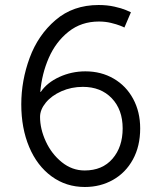

<svg xmlns="http://www.w3.org/2000/svg" viewBox="-20 -735 635 767"><path d="M65 -318Q65 -413 98.5 -504Q132 -595 202 -655Q272 -715 374 -715Q408 -715 437 -708.5Q466 -702 482.5 -695Q499 -688 503 -686L477 -625Q474 -627 460 -632.5Q446 -638 423.5 -643.5Q401 -649 375 -649Q305 -649 254 -608.5Q203 -568 175 -504Q147 -440 141 -368H143Q168 -405 217 -427.5Q266 -450 321 -450Q384 -450 434 -421Q484 -392 512 -340Q540 -288 540 -222Q540 -151 511 -98Q482 -45 431.5 -16.5Q381 12 319 12Q244 12 186 -30.5Q128 -73 96.5 -148Q65 -223 65 -318ZM470 -222Q470 -297 426.5 -342.5Q383 -388 311 -388Q265 -388 225.5 -370.5Q186 -353 163 -325Q140 -297 140 -268Q140 -220 163 -170Q186 -120 227 -87Q268 -54 318 -54Q389 -54 429.5 -101Q470 -148 470 -222Z"/></svg>

Font: Museo Sans Light
Style: Regular
Weight: 300
Designer: Jos Buivenga
Foundry: Jos Buivenga & Rosetta Type Foundry (extension, remastering)
Version: Version 3.600;PS 1.000;hotconv 1.0.88;makeotf.lib2.5.647800;